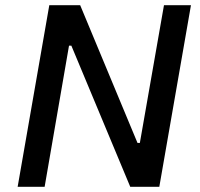

<svg xmlns="http://www.w3.org/2000/svg" viewBox="-20 -720 772 740"><path d="M48 0H152L246 -544H255L482 0H594L716 -700H612L519 -169H510L289 -700H170Z"/></svg>

Font: Fixel Display Medium
Style: Italic
Weight: 500
Italic angle: -10°
Designer: AlfaBravo + MacPaw
Foundry: Kyrylo Tkachov, Marchela Mozhyna, Serhii Makarenko, Maria Weinstein, Zakhar Kryvoshyya
Version: Version 1.210;Glyphs 3.2 (3217)